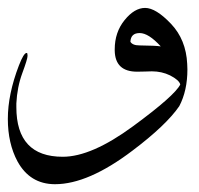

<svg xmlns="http://www.w3.org/2000/svg" viewBox="-75 -208 502 485"><path d="M254.4 -102.5Q259.8 -93.3 277.3 -93.3Q319.3 -92.8 331.1 -90.8Q300.3 -124.5 277.8 -124.5Q255.4 -124.5 254.4 -102.5ZM-7.8 -74.2H-7.3Q-5.4 -74.2 -5.4 -66.9Q-5.4 -59.1 -18.6 -23.4Q-31.7 12.2 -33.7 53.2V62.5Q-33.7 188 83.5 188Q156.2 188 261.2 110.8Q366.2 33.7 380.4 5.4Q377.4 -5.9 354.5 -17.6Q333.5 -27.8 308.6 -27.8Q306.2 -27.8 291.5 -27.3Q276.9 -26.9 271.5 -26.9Q215.8 -26.9 214.8 -80.1V-83.5Q214.8 -126.5 239.7 -157.2Q264.6 -188 291.5 -188Q318.8 -188 356.9 -147.9Q395 -107.9 397.9 -46.4Q398.4 -39.6 398.4 -32.7Q398.4 21 377.9 60.1Q344.7 108.4 259.8 172.4Q147.9 257.3 64 257.3H63Q0.5 256.8 -30.8 199.7Q-55.2 154.3 -55.2 92.3Q-55.2 30.3 -27.3 -42.5Q-15.1 -74.2 -7.8 -74.2Z"/></svg>

Font: DimaThulth2
Style: Regular
Weight: 400
Designer: R.Balvardi
Foundry: R.Balvardi (R.Balvardi@gmail.com)
Version: Version 1.00;November 13, 2018;FontCreator 11.5.0.2427 64-bi